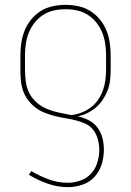

<svg xmlns="http://www.w3.org/2000/svg" viewBox="-20 -548 540 791"><path d="M260 223Q217 223 176 208.5Q135 194 99 172L109 157Q143 177 181 191Q219 205 259 205Q285 205 311 196Q337 187 355 167.5Q373 148 381 121.5Q389 95 389 69Q389 47 383 25.5Q377 4 364 -13Q351 -30 330.5 -39Q310 -48 289 -53Q268 -58 246.5 -61.5Q225 -65 204 -70.5Q183 -76 163 -84Q143 -92 125.5 -105.5Q108 -119 95 -136.5Q82 -154 75 -174.5Q68 -195 66 -217Q64 -239 64 -261V-320Q64 -346 68 -372.5Q72 -399 82 -423.5Q92 -448 109 -468.5Q126 -489 148.5 -503Q171 -517 197.5 -522.5Q224 -528 250 -528Q276 -528 302.5 -522.5Q329 -517 351.5 -503Q374 -489 391 -468.5Q408 -448 418 -423.5Q428 -399 432 -372.5Q436 -346 436 -320V-261Q436 -239 433.5 -217.5Q431 -196 423.5 -176Q416 -156 404 -138Q392 -120 376 -106Q360 -92 340.5 -82.5Q321 -73 300 -69Q323 -64 345 -53Q367 -42 381.5 -22.5Q396 -3 402 20.5Q408 44 408 68Q408 99 399 128.5Q390 158 369.5 180.5Q349 203 319.5 213Q290 223 260 223ZM273 -74Q295 -76 315.5 -84Q336 -92 353.5 -105Q371 -118 383.5 -136Q396 -154 403.5 -174.5Q411 -195 414 -217Q417 -239 417 -261V-320Q417 -344 413.5 -368Q410 -392 401 -414Q392 -436 377 -455Q362 -474 341.5 -487Q321 -500 297.5 -505Q274 -510 250 -510Q226 -510 202.5 -505Q179 -500 158.5 -487Q138 -474 123 -455Q108 -436 99 -414Q90 -392 86.5 -368Q83 -344 83 -320V-261Q83 -235 86.5 -210Q90 -185 101.5 -163Q113 -141 132.5 -124.5Q152 -108 175.5 -98.5Q199 -89 223.5 -84Q248 -79 273 -74Z"/></svg>

Font: Iosevka Thin
Style: Regular
Weight: 100
Monospace: yes
Designer: Belleve Invis
Foundry: Belleve Invis
Version: Version 32.5.0; ttfautohint (v1.8.4)